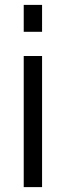

<svg xmlns="http://www.w3.org/2000/svg" viewBox="-20 -765 269 785"><path d="M77 -635H152V-745H77ZM77 0H152V-536H77Z"/></svg>

Font: Plus Jakarta Sans
Style: Regular
Weight: 400
Designer: Gumpita Rahayu
Foundry: Tokotype
Version: Version 2.004; ttfautohint (v1.8.3)